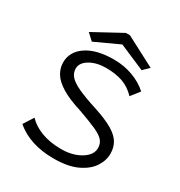

<svg xmlns="http://www.w3.org/2000/svg" viewBox="-186 -921 996 1061"><g transform="rotate(30 312.5 -390.5)"><path d="M309 10Q158 10 65 -69L106 -133Q138 -98 192.5 -77Q247 -56 321 -56Q368 -56 407 -70Q446 -84 470 -108Q494 -132 494 -162Q494 -191 477 -210.5Q460 -230 418.5 -248.5Q377 -267 304 -293Q223 -318 176 -347Q129 -376 109.5 -408.5Q90 -441 90 -477Q90 -546 153 -588.5Q216 -631 327 -631Q390 -631 446.5 -610.5Q503 -590 544 -553L501 -498Q464 -537 418.5 -553Q373 -569 313 -569Q251 -569 209 -544Q167 -519 167 -482Q167 -455 185.5 -433.5Q204 -412 249 -391Q294 -370 373 -345Q449 -320 491.5 -294.5Q534 -269 551.5 -239Q569 -209 569 -170Q569 -126 542 -85Q515 -44 457.5 -17Q400 10 309 10ZM170 -655 129 -693 309 -791H335L524 -692L487 -656L324 -726Z"/></g></svg>

Font: Inconsolata Expanded
Style: Regular
Weight: 400
Width: 7
Monospace: yes
Designer: Raph Levien, Cyreal, Brenton Simpson
Foundry: Raph Levien, Cyreal, Google
Version: Version 3.100; ttfautohint (v1.8.4.7-5d5b)